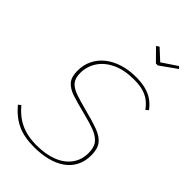

<svg xmlns="http://www.w3.org/2000/svg" viewBox="-278 -1035 1135 1135"><g transform="rotate(45 289.0 -467.5)"><path d="M244 5Q160 5 103.5 -21.5Q47 -48 -1 -105L15 -118Q36 -93 59.5 -73.5Q83 -54 111 -40.5Q139 -27 172.5 -20Q206 -13 248 -13Q323 -13 379 -35Q435 -57 466 -99Q497 -141 497 -199Q497 -246 476 -272Q455 -298 412.5 -314Q370 -330 305 -346Q241 -362 196.5 -376.5Q152 -391 129 -417.5Q106 -444 106 -496Q106 -545 125.5 -585Q145 -625 181 -654Q217 -683 267 -699Q317 -715 378 -715Q423 -715 458.5 -706Q494 -697 521.5 -678Q549 -659 570 -630L554 -616Q538 -638 520 -653.5Q502 -669 480.5 -678.5Q459 -688 434.5 -692Q410 -696 380 -696Q298 -696 241.5 -669Q185 -642 156 -597Q127 -552 127 -498Q127 -455 146.5 -432Q166 -409 206 -395Q246 -381 309 -365Q380 -347 426.5 -329.5Q473 -312 495.5 -283Q518 -254 518 -201Q518 -149 497.5 -110Q477 -71 440 -45.5Q403 -20 353 -7.5Q303 5 244 5ZM331 -928 349 -940 417 -877 511 -940 524 -928 420 -854H404Z"/></g></svg>

Font: Raleway Thin
Style: Italic
Weight: 100
Italic angle: -12°
Designer: Matt McInerney, Pablo Impallari, Rodrigo Fuenzalida
Foundry: Matt McInerney, Pablo Impallari, Rodrigo Fuenzalida
Version: Version 4.026